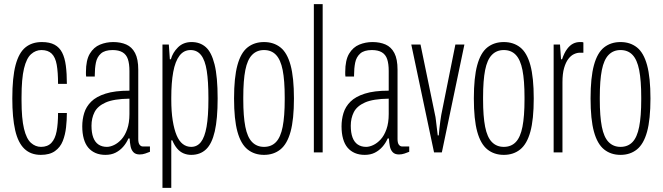

<svg xmlns="http://www.w3.org/2000/svg" viewBox="-20 -743 3231 936"><path d="M179 12Q130 12 99 -17.5Q68 -47 54 -108Q40 -169 40 -263Q40 -366 56 -426Q72 -486 104 -512Q136 -538 184 -538Q222 -538 246 -525Q270 -512 283 -486.5Q296 -461 301 -422.5Q306 -384 306 -334H263Q263 -391 256.5 -427.5Q250 -464 232 -481.5Q214 -499 182 -499Q154 -499 131.5 -479Q109 -459 97 -409Q85 -359 85 -269V-253Q85 -165 97 -115.5Q109 -66 131 -46.5Q153 -27 180 -27Q212 -27 230.5 -46.5Q249 -66 256 -103Q263 -140 263 -192H306Q306 -158 302 -122Q298 -86 286 -55.5Q274 -25 248 -6.5Q222 12 179 12Z M494 12Q467 12 446 3Q425 -6 410.5 -23Q396 -40 388.5 -66.5Q381 -93 381 -127Q381 -161 390.5 -192Q400 -223 424.5 -247.5Q449 -272 494.5 -286.5Q540 -301 611 -301V-397Q611 -432 603.5 -454.5Q596 -477 577.5 -488Q559 -499 529 -499Q491 -499 472 -482Q453 -465 447.5 -437.5Q442 -410 442 -376V-370H400Q399 -375 399 -380Q399 -385 399 -392Q399 -450 418 -481.5Q437 -513 467.5 -525.5Q498 -538 532 -538Q568 -538 595.5 -526Q623 -514 638.5 -484.5Q654 -455 654 -403V-65Q654 -46 660.5 -37.5Q667 -29 676 -29H711V-3Q701 1 688 5.5Q675 10 661 10Q641 10 630.5 -1Q620 -12 616.5 -30Q613 -48 612 -68H606Q596 -45 580 -27Q564 -9 543 1.5Q522 12 494 12ZM501 -27Q517 -27 536 -36Q555 -45 572 -63.5Q589 -82 600 -113Q611 -144 611 -187V-262Q535 -261 495.5 -243.5Q456 -226 441 -196.5Q426 -167 426 -130Q426 -96 434.5 -73Q443 -50 460 -38.5Q477 -27 501 -27Z M772 173V-526H803L808 -454H813Q822 -487 848 -512.5Q874 -538 914 -538Q955 -538 983 -513.5Q1011 -489 1026 -429Q1041 -369 1041 -263Q1041 -163 1027 -102.5Q1013 -42 984.5 -15Q956 12 912 12Q892 12 874.5 4.5Q857 -3 843.5 -19Q830 -35 820 -59H815V173ZM912 -27Q941 -27 959.5 -50.5Q978 -74 987 -125Q996 -176 996 -258V-267Q996 -346 988 -397.5Q980 -449 960.5 -474Q941 -499 909 -499Q876 -499 855 -471.5Q834 -444 824.5 -392Q815 -340 815 -267V-258Q815 -199 822 -155.5Q829 -112 841 -83.5Q853 -55 871 -41Q889 -27 912 -27Z M1267 12Q1220 12 1187 -14.5Q1154 -41 1137.5 -101Q1121 -161 1121 -263Q1121 -365 1137.5 -425.5Q1154 -486 1187 -512Q1220 -538 1267 -538Q1314 -538 1347 -512Q1380 -486 1396.5 -425.5Q1413 -365 1413 -263Q1413 -161 1396.5 -101Q1380 -41 1347 -14.5Q1314 12 1267 12ZM1267 -27Q1303 -27 1325.5 -50.5Q1348 -74 1358 -125Q1368 -176 1368 -258V-268Q1368 -351 1358 -401.5Q1348 -452 1325.5 -475.5Q1303 -499 1267 -499Q1232 -499 1209 -475.5Q1186 -452 1176 -401.5Q1166 -351 1166 -268V-258Q1166 -176 1176 -125Q1186 -74 1209 -50.5Q1232 -27 1267 -27Z M1510 0V-723H1553V0Z M1758 12Q1731 12 1710 3Q1689 -6 1674.5 -23Q1660 -40 1652.5 -66.5Q1645 -93 1645 -127Q1645 -161 1654.5 -192Q1664 -223 1688.5 -247.5Q1713 -272 1758.5 -286.5Q1804 -301 1875 -301V-397Q1875 -432 1867.5 -454.5Q1860 -477 1841.5 -488Q1823 -499 1793 -499Q1755 -499 1736 -482Q1717 -465 1711.5 -437.5Q1706 -410 1706 -376V-370H1664Q1663 -375 1663 -380Q1663 -385 1663 -392Q1663 -450 1682 -481.5Q1701 -513 1731.5 -525.5Q1762 -538 1796 -538Q1832 -538 1859.5 -526Q1887 -514 1902.5 -484.5Q1918 -455 1918 -403V-65Q1918 -46 1924.5 -37.5Q1931 -29 1940 -29H1975V-3Q1965 1 1952 5.5Q1939 10 1925 10Q1905 10 1894.5 -1Q1884 -12 1880.5 -30Q1877 -48 1876 -68H1870Q1860 -45 1844 -27Q1828 -9 1807 1.5Q1786 12 1758 12ZM1765 -27Q1781 -27 1800 -36Q1819 -45 1836 -63.5Q1853 -82 1864 -113Q1875 -144 1875 -187V-262Q1799 -261 1759.5 -243.5Q1720 -226 1705 -196.5Q1690 -167 1690 -130Q1690 -96 1698.5 -73Q1707 -50 1724 -38.5Q1741 -27 1765 -27Z M2096 0 1985 -526H2030L2101 -182Q2103 -175 2105 -157.5Q2107 -140 2109.5 -120Q2112 -100 2114 -83H2119Q2120 -97 2122 -115.5Q2124 -134 2126.5 -152Q2129 -170 2131 -182L2200 -526H2244L2134 0Z M2436 12Q2389 12 2356 -14.5Q2323 -41 2306.5 -101Q2290 -161 2290 -263Q2290 -365 2306.5 -425.5Q2323 -486 2356 -512Q2389 -538 2436 -538Q2483 -538 2516 -512Q2549 -486 2565.5 -425.5Q2582 -365 2582 -263Q2582 -161 2565.5 -101Q2549 -41 2516 -14.5Q2483 12 2436 12ZM2436 -27Q2472 -27 2494.5 -50.5Q2517 -74 2527 -125Q2537 -176 2537 -258V-268Q2537 -351 2527 -401.5Q2517 -452 2494.5 -475.5Q2472 -499 2436 -499Q2401 -499 2378 -475.5Q2355 -452 2345 -401.5Q2335 -351 2335 -268V-258Q2335 -176 2345 -125Q2355 -74 2378 -50.5Q2401 -27 2436 -27Z M2679 0V-526H2710L2715 -454H2720Q2731 -486 2744.5 -504Q2758 -522 2773.5 -530Q2789 -538 2807 -538Q2812 -538 2816 -538Q2820 -538 2824 -536V-486H2806Q2793 -486 2778 -479Q2763 -472 2750.5 -455.5Q2738 -439 2730 -411.5Q2722 -384 2722 -342V0Z M3005 12Q2958 12 2925 -14.5Q2892 -41 2875.5 -101Q2859 -161 2859 -263Q2859 -365 2875.5 -425.5Q2892 -486 2925 -512Q2958 -538 3005 -538Q3052 -538 3085 -512Q3118 -486 3134.5 -425.5Q3151 -365 3151 -263Q3151 -161 3134.5 -101Q3118 -41 3085 -14.5Q3052 12 3005 12ZM3005 -27Q3041 -27 3063.5 -50.5Q3086 -74 3096 -125Q3106 -176 3106 -258V-268Q3106 -351 3096 -401.5Q3086 -452 3063.5 -475.5Q3041 -499 3005 -499Q2970 -499 2947 -475.5Q2924 -452 2914 -401.5Q2904 -351 2904 -268V-258Q2904 -176 2914 -125Q2924 -74 2947 -50.5Q2970 -27 3005 -27Z"/></svg>

Font: Archivo ExtraCondensed Thin
Style: Regular
Weight: 250
Width: 2
Designer: Hector Gatti
Foundry: Omnibus-Type
Version: Version 2.001